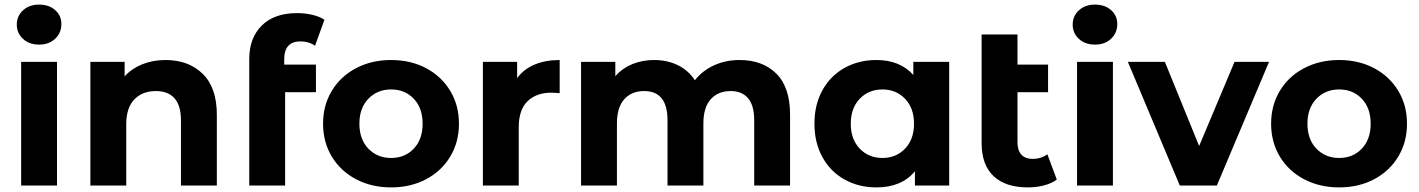

<svg xmlns="http://www.w3.org/2000/svg" viewBox="-20 -807 6171 835"><path d="M72 -538H228V0H72ZM53 -700Q53 -737 80 -762Q107 -787 150 -787Q193 -787 220 -763Q247 -739 247 -703Q247 -664 220 -638.5Q193 -613 150 -613Q107 -613 80 -638Q53 -663 53 -700Z M923 -308V0H767V-284Q767 -348 739 -379.5Q711 -411 658 -411Q599 -411 564 -374.5Q529 -338 529 -266V0H373V-538H522V-475Q553 -509 599 -527.5Q645 -546 700 -546Q800 -546 861.5 -486Q923 -426 923 -308Z M1216 -526H1354V-406H1220V0H1064V-550Q1064 -642 1118.5 -696Q1173 -750 1272 -750Q1307 -750 1338.5 -742.5Q1370 -735 1391 -721L1350 -608Q1323 -627 1287 -627Q1216 -627 1216 -549Z M1385 -269Q1385 -349 1423 -412Q1461 -475 1528.5 -510.5Q1596 -546 1681 -546Q1766 -546 1833 -510.5Q1900 -475 1938 -412Q1976 -349 1976 -269Q1976 -189 1938 -126Q1900 -63 1833 -27.5Q1766 8 1681 8Q1596 8 1528.5 -27.5Q1461 -63 1423 -126Q1385 -189 1385 -269ZM1818 -269Q1818 -337 1779.5 -377.5Q1741 -418 1681 -418Q1621 -418 1582 -377.5Q1543 -337 1543 -269Q1543 -201 1582 -160.5Q1621 -120 1681 -120Q1741 -120 1779.5 -160.5Q1818 -201 1818 -269Z M2414 -546V-402Q2388 -404 2379 -404Q2312 -404 2274 -366.5Q2236 -329 2236 -254V0H2080V-538H2229V-467Q2257 -506 2304.5 -526Q2352 -546 2414 -546Z M3416 -308V0H3260V-284Q3260 -348 3233.5 -379.5Q3207 -411 3158 -411Q3103 -411 3071 -375.5Q3039 -340 3039 -270V0H2883V-284Q2883 -411 2781 -411Q2727 -411 2695 -375.5Q2663 -340 2663 -270V0H2507V-538H2656V-476Q2686 -510 2729.5 -528Q2773 -546 2825 -546Q2882 -546 2928 -523.5Q2974 -501 3002 -458Q3035 -500 3085.5 -523Q3136 -546 3196 -546Q3297 -546 3356.5 -486.5Q3416 -427 3416 -308Z M4108 -538V0H3959V-62Q3901 8 3791 8Q3715 8 3653.5 -26Q3592 -60 3557 -123Q3522 -186 3522 -269Q3522 -352 3557 -415Q3592 -478 3653.5 -512Q3715 -546 3791 -546Q3894 -546 3952 -481V-538ZM3955 -269Q3955 -337 3916 -377.5Q3877 -418 3818 -418Q3758 -418 3719 -377.5Q3680 -337 3680 -269Q3680 -201 3719 -160.5Q3758 -120 3818 -120Q3877 -120 3916 -160.5Q3955 -201 3955 -269Z M4576 -26Q4553 -9 4519.5 -0.5Q4486 8 4450 8Q4353 8 4301 -41Q4249 -90 4249 -185V-657H4405V-526H4538V-406H4405V-187Q4405 -153 4422 -134.5Q4439 -116 4471 -116Q4507 -116 4535 -136Z M4664 -538H4820V0H4664ZM4645 -700Q4645 -737 4672 -762Q4699 -787 4742 -787Q4785 -787 4812 -763Q4839 -739 4839 -703Q4839 -664 4812 -638.5Q4785 -613 4742 -613Q4699 -613 4672 -638Q4645 -663 4645 -700Z M5499 -538 5272 0H5111L4885 -538H5046L5195 -172L5349 -538Z M5508 -269Q5508 -349 5546 -412Q5584 -475 5651.5 -510.5Q5719 -546 5804 -546Q5889 -546 5956 -510.5Q6023 -475 6061 -412Q6099 -349 6099 -269Q6099 -189 6061 -126Q6023 -63 5956 -27.5Q5889 8 5804 8Q5719 8 5651.5 -27.5Q5584 -63 5546 -126Q5508 -189 5508 -269ZM5941 -269Q5941 -337 5902.5 -377.5Q5864 -418 5804 -418Q5744 -418 5705 -377.5Q5666 -337 5666 -269Q5666 -201 5705 -160.5Q5744 -120 5804 -120Q5864 -120 5902.5 -160.5Q5941 -201 5941 -269Z"/></svg>

Font: Montserrat Alternates
Style: Bold
Weight: 700
Designer: Julieta Ulanovsky
Foundry: Julieta Ulanovsky
Version: Version 7.200